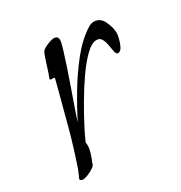

<svg xmlns="http://www.w3.org/2000/svg" viewBox="-104 -449 515 545"><g transform="rotate(-30 153.5 -176.5)"><path d="M17 18Q9 18 7 12Q11 3 15 -6Q19 -15 22 -25Q40 -78 54.5 -132Q69 -186 83 -240L91 -271Q91 -274 84 -273.5Q77 -273 76 -276Q83 -294 88.5 -312.5Q94 -331 101 -349Q104 -357 120 -364Q136 -371 144 -371Q158 -371 158 -358Q158 -351 151.5 -329.5Q145 -308 135.5 -279.5Q126 -251 115.5 -221.5Q105 -192 96.5 -167.5Q88 -143 84 -130Q102 -166 127 -208Q152 -250 182 -288Q212 -326 246 -348Q257 -355 266 -355Q287 -355 297 -333.5Q307 -312 307 -295Q307 -289 304 -276.5Q301 -264 295.5 -253.5Q290 -243 282 -243Q276 -243 274 -252.5Q272 -262 270 -274.5Q268 -287 263 -296.5Q258 -306 247 -306Q231 -306 211 -286.5Q191 -267 170 -237Q149 -207 129.5 -173.5Q110 -140 95.5 -112Q81 -84 75 -69Q76 -66 76 -60Q76 -49 71.5 -34.5Q67 -20 62 -9Q62 -3 53.5 3Q45 9 34 13.5Q23 18 17 18Z"/></g></svg>

Font: Moon Dance
Style: Regular
Weight: 400
Designer: Robert E. Leuschke
Foundry: Robert E. Leuschke
Version: Version 1.010; ttfautohint (v1.8.3)